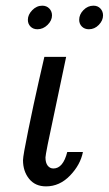

<svg xmlns="http://www.w3.org/2000/svg" viewBox="-20 -645 383 676"><path d="M61 -81.1Q61 -96.2 79.6 -187Q98.1 -277.8 117.2 -361.8L136.2 -444.8H212.9L147.9 -136.2Q140.1 -96.2 140.1 -90.8Q140.1 -71.8 147.9 -61.8Q155.8 -51.8 168 -51.8Q202.1 -51.8 216.8 -109.9H272Q263.2 -64.9 226.6 -26.9Q189.9 11.2 142.1 11.2Q104 11.2 82.5 -15.4Q61 -42 61 -81.1ZM78.1 -575.2Q78.1 -593.3 93.5 -609.1Q108.9 -625 128.9 -625Q144 -625 153.6 -615Q163.1 -605 163.1 -590.8Q163.1 -572.8 147.5 -557.4Q131.8 -542 111.8 -542Q96.7 -542 87.4 -551.5Q78.1 -561 78.1 -575.2ZM258.8 -575.2Q258.8 -594.2 273.9 -609.6Q289.1 -625 309.1 -625Q324.2 -625 333.5 -615Q342.8 -605 342.8 -590.8Q342.8 -572.8 327.9 -557.4Q313 -542 293 -542Q277.8 -542 268.3 -551.5Q258.8 -561 258.8 -575.2Z"/></svg>

Font: CMU Sans Serif
Style: Oblique
Weight: 500
Italic angle: -12°
Version: Version 0.7.0